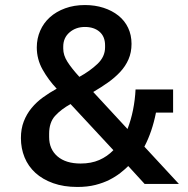

<svg xmlns="http://www.w3.org/2000/svg" viewBox="-20 -730 747 762"><path d="M489 -71Q476 -58 457.5 -43.5Q439 -29 414.5 -16.5Q390 -4 358.5 4Q327 12 287 12Q233 12 191 -3Q149 -18 120.5 -44Q92 -70 77.5 -105.5Q63 -141 63 -182Q63 -219 74.5 -248.5Q86 -278 105.5 -301.5Q125 -325 150.5 -343.5Q176 -362 205 -378Q172 -413 149 -454Q126 -495 126 -542Q126 -577 139.5 -608Q153 -639 178 -661.5Q203 -684 238.5 -697Q274 -710 317 -710Q357 -710 391 -699Q425 -688 450 -668Q475 -648 488.5 -619.5Q502 -591 502 -556Q502 -522 490 -494.5Q478 -467 457 -444.5Q436 -422 408.5 -402.5Q381 -383 350 -365L486 -218Q500 -254 508 -294Q516 -334 518 -375H667V-283H599Q584 -207 553 -148L690 0H554ZM317 -623Q281 -623 256 -601.5Q231 -580 231 -545V-537Q231 -511 247.5 -485Q264 -459 295 -425Q337 -448 367 -476.5Q397 -505 397 -542V-550Q397 -585 375 -604Q353 -623 317 -623ZM300 -81Q342 -81 374 -95Q406 -109 430 -134L260 -317Q222 -296 198.5 -270Q175 -244 175 -199V-186Q175 -138 208 -109.5Q241 -81 300 -81Z"/></svg>

Font: IBM Plex Sans Thai Medm
Style: Regular
Weight: 500
Designer: Mike Abbink, Paul van der Laan, Pieter van Rosmalen, Ben Mitchell, Mark Frömberg
Foundry: Bold Monday
Version: Version 1.2